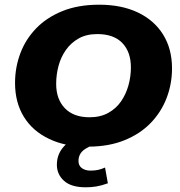

<svg xmlns="http://www.w3.org/2000/svg" viewBox="-20 -614 767 817"><path d="M345 183Q283 183 252.5 155.5Q222 128 222 87Q222 36 260 1Q260 1 260 1Q222 -7 189 -23Q119 -56 81.5 -117Q44 -178 44 -261Q44 -327 66.5 -387Q89 -447 134 -493.5Q179 -540 246 -567Q313 -594 402 -594Q497 -594 566.5 -561Q636 -528 674 -467Q712 -406 712 -323Q712 -257 689 -197Q666 -137 621 -90.5Q576 -44 509 -17Q445 9 360 10Q348 16 338 23Q314 41 314 71Q314 91 328.5 101.5Q343 112 365 112Q383 112 397 109Q411 106 427 99L439 166Q411 176 389.5 179.5Q368 183 345 183ZM361 -115Q407 -115 440.5 -133.5Q474 -152 495 -182.5Q516 -213 526.5 -250.5Q537 -288 537 -327Q537 -393 500.5 -431Q464 -469 394 -469Q348 -469 315 -450.5Q282 -432 260.5 -401.5Q239 -371 229 -333.5Q219 -296 219 -257Q219 -192 256 -153.5Q293 -115 361 -115Z"/></svg>

Font: Rokkitt SemiBold ExtraBold
Style: Italic
Weight: 800
Italic angle: -9°
Version: Version 3.103